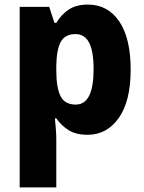

<svg xmlns="http://www.w3.org/2000/svg" viewBox="-20 -579 631 839"><path d="M66 240V-549H195L218 -479H226Q249 -517 281.5 -538Q314 -559 364 -559Q451 -559 501 -485.5Q551 -412 551 -275Q551 -137 499 -63.5Q447 10 363 10Q312 10 279.5 -10.5Q247 -31 226 -62H220Q222 -38 224 -15.5Q226 7 226 28V240ZM311 -122Q389 -122 389 -276Q389 -355 369.5 -392.5Q350 -430 310 -430Q264 -430 245.5 -396Q227 -362 226 -291V-270Q226 -196 244.5 -159Q263 -122 311 -122Z"/></svg>

Font: Noto Sans SemiCondensed ExtraBold
Style: Regular
Weight: 800
Width: 4
Designer: Monotype Design Team
Foundry: Monotype Imaging Inc.
Version: Version 2.013; ttfautohint (v1.8.4.7-5d5b)